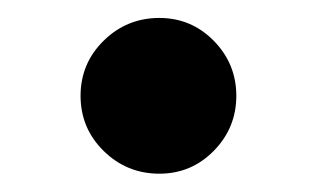

<svg xmlns="http://www.w3.org/2000/svg" viewBox="-20 -177 349 214"><path d="M69.8 -70.2Q69.8 -106.4 95.6 -131.7Q121.4 -157 157.6 -157Q193.3 -157 218.4 -131.4Q243.4 -105.8 243.4 -70.2Q243.4 -34.6 218.4 -9Q193.3 16.6 157.6 16.6Q121.4 16.6 95.6 -8.7Q69.8 -34 69.8 -70.2Z"/></svg>

Font: Wittgenstein
Style: Regular
Weight: 400
Designer: Jörg Drees
Foundry: Jörg Drees
Version: Version 1.003;Glyphs 3.1.2 (3151)